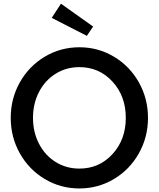

<svg xmlns="http://www.w3.org/2000/svg" viewBox="-20 -1024 875 1058"><path d="M89.5 -178.6Q39.1 -268.2 39.1 -374.5Q39.1 -480.9 89.5 -570.5Q140 -660 227 -711.8Q314.1 -763.6 417.3 -763.6Q520.5 -763.6 607.5 -711.8Q694.5 -660 745 -570.5Q795.5 -480.9 795.5 -374.5Q795.5 -268.2 745 -178.6Q694.5 -89.1 607.5 -37.3Q520.5 14.5 417.3 14.5Q314.1 14.5 227 -37.3Q140 -89.1 89.5 -178.6ZM417.3 -95Q526.8 -95 600 -175Q673.2 -255 673.2 -374.5Q673.2 -494.1 600 -574.1Q526.8 -654.1 417.3 -654.1Q345 -654.1 286.6 -617.7Q228.2 -581.4 195 -517.3Q161.8 -453.2 161.8 -374.5Q161.8 -295.9 195 -231.8Q228.2 -167.7 286.6 -131.4Q345 -95 417.3 -95ZM458.6 -826.4 265 -925.5 315.9 -1003.6 493.2 -877.7Z"/></svg>

Font: Spartan MB SemBd
Style: Regular
Weight: 600
Designer: Matt Bailey, Mirko Velimirovic
Foundry: Matt Bailey
Version: Version 1.005